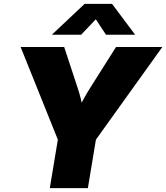

<svg xmlns="http://www.w3.org/2000/svg" viewBox="-20 -970 857 990"><path d="M236.8 0 278.3 -250 86.4 -727.5H311L380.4 -516.6Q389.6 -489.3 396.5 -461.2Q403.3 -433.1 409.7 -400.9H380.9Q396.5 -433.1 412.1 -461.2Q427.7 -489.3 444.8 -516.6L578.1 -727.5H816.9L474.6 -250L433.1 0ZM398.4 -791H249L249.5 -793L416.5 -950.2H557.6L675.3 -793V-791H526.4L474.1 -870.6Z"/></svg>

Font: Inter 24pt Black
Style: Italic
Weight: 900
Italic angle: -9.3988°
Designer: Rasmus Andersson
Foundry: rsms
Version: Version 4.001;git-66647c0bb